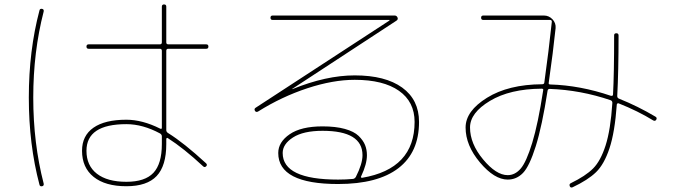

<svg xmlns="http://www.w3.org/2000/svg" viewBox="-20 -800 3040 866"><path d="M710 -150V-185Q710 -193 702 -198Q624 -240 550 -240Q370 -240 370 -120Q370 -53 417 -16.5Q464 20 550 20Q634 20 672 -20.5Q710 -61 710 -150ZM702 -220Q710 -216 710 -224V-571Q710 -580 701 -580H380Q370 -580 370 -590Q370 -600 380 -600H701Q710 -600 710 -609V-770Q710 -780 720 -780Q730 -780 730 -770V-609Q730 -600 739 -600H910Q920 -600 920 -590Q920 -580 910 -580H739Q730 -580 730 -571V-213Q730 -205 738 -200Q809 -156 910 -63Q916 -56 910 -50Q903 -43 896 -50Q809 -131 737 -177Q735 -179 732.5 -177.5Q730 -176 730 -173V-150Q730 -52 686.5 -6Q643 40 550 40Q455 40 402.5 -2Q350 -44 350 -120Q350 -188 401.5 -224Q453 -260 550 -260Q622 -260 702 -220ZM170 40Q160 42 158 33Q110 -148 110 -360Q110 -572 158 -753Q160 -762 170 -760Q179 -758 177 -748Q130 -566 130 -360Q130 -154 177 28Q179 38 170 40Z M1572 7Q1580 6 1585 -2Q1615 -61 1615 -100Q1615 -210 1435 -210Q1348 -210 1301.5 -180Q1255 -150 1255 -110Q1255 10 1505 10Q1541 10 1572 7ZM1144 -297Q1135 -292 1130 -300Q1125 -309 1133 -314L1736 -707Q1737 -707 1737 -709Q1737 -710 1736 -710H1210Q1200 -710 1200 -720Q1200 -730 1210 -730H1760Q1769 -730 1773 -721Q1777 -712 1767 -706L1298 -399V-398H1299Q1451 -460 1580 -460Q1718 -460 1794 -405Q1870 -350 1870 -250Q1870 -113 1777 -41.5Q1684 30 1505 30Q1235 30 1235 -110Q1235 -159 1286.5 -194.5Q1338 -230 1435 -230Q1494 -230 1535.5 -218.5Q1577 -207 1597.5 -187Q1618 -167 1626.5 -146Q1635 -125 1635 -100Q1635 -60 1609 -5Q1606 -1 1611 2Q1612 2 1613 2Q1850 -38 1850 -250Q1850 -341 1779.5 -390.5Q1709 -440 1580 -440Q1482 -440 1366.5 -402Q1251 -364 1144 -297Z M2423 -400Q2280 -399 2190 -345Q2100 -291 2100 -225Q2100 -152 2159 -81Q2218 -10 2270 -10Q2303 -10 2328.5 -39.5Q2354 -69 2380.5 -155.5Q2407 -242 2430 -393Q2432 -400 2423 -400ZM2270 10Q2210 10 2145 -67Q2080 -144 2080 -225Q2080 -299 2176.5 -359Q2273 -419 2425 -420Q2434 -420 2435 -427Q2455 -570 2469 -702Q2469 -710 2461 -710H2160Q2150 -710 2150 -720Q2150 -730 2160 -730H2433Q2456 -730 2472 -713Q2488 -696 2486 -673Q2475 -567 2455 -427Q2453 -419 2462 -419Q2597 -415 2735 -368Q2745 -366 2745 -374Q2750 -465 2750 -641Q2750 -650 2760 -650Q2770 -650 2770 -640Q2770 -478 2764 -367Q2764 -358 2772 -355Q2857 -321 2936 -274Q2945 -269 2940 -260Q2935 -252 2926 -257Q2858 -299 2770 -334Q2767 -335 2764.5 -333Q2762 -331 2762 -328Q2753 -203 2729 -131Q2705 -59 2668.5 -23.5Q2632 12 2562 45Q2553 48 2550 40Q2546 30 2555 26Q2621 -6 2655 -40Q2689 -74 2711.5 -144Q2734 -214 2742 -336Q2742 -345 2734 -348Q2599 -394 2459 -399Q2452 -399 2450 -392Q2425 -231 2396.5 -140.5Q2368 -50 2339 -20Q2310 10 2270 10Z"/></svg>

Font: Rounded Mplus 1c Thin
Style: Regular
Weight: 250
Version: Version 1.059.20150529